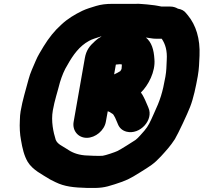

<svg xmlns="http://www.w3.org/2000/svg" viewBox="-20 -785 1055 996"><path d="M430 -70C475 -70 521 -108 529 -153L539 -208C547 -205 552 -203 558 -198C559 -198 568 -192 569 -189L577 -175C580 -168 584 -160 587 -152L592 -140C600 -121 614 -108 636 -102C706 -84 778 -163 750 -226L745 -238C737 -257 729 -276 719 -293L711 -305C749 -342 787 -413 781 -478C778 -527 767 -566 736 -591C737 -590 738 -590 739 -590L760 -587C770 -585 780 -584 792 -584H819C838 -556 848 -522 845 -474C843 -439 844 -421 838 -387C823 -303 811 -266 778 -195C758 -150 750 -132 729 -107C718 -95 697 -69 683 -59C671 -51 605 -9 590 -2C578 4 528 21 513 23C499 25 430 22 420 21C377 17 350 4 324 -14C303 -28 278 -37 269 -60C257 -98 244 -156 254 -212C263 -264 279 -310 291 -358C301 -391 314 -423 330 -448C359 -500 392 -546 442 -573C457 -582 483 -589 501 -595C503 -596 505 -596 507 -596C497 -591 485 -583 472 -571C445 -547 427 -524 420 -483L362 -153C354 -108 385 -70 430 -70ZM903 -740C891 -747 878 -751 863 -751H818C813 -752 806 -753 797 -755C777 -759 763 -759 743 -762L718 -764C706 -765 693 -766 680 -765H562C530 -765 505 -762 478 -754C455 -747 428 -739 407 -729C368 -710 331 -688 299 -658C262 -625 233 -588 206 -544C191 -518 177 -498 165 -469C153 -440 137 -408 128 -373C114 -319 97 -267 87 -208C85 -195 83 -179 83 -161C81 -126 83 -88 89 -58C96 -16 105 23 124 55C150 97 197 119 240 146L268 160C315 183 361 188 434 190C500 191 520 189 575 171C637 151 651 144 707 109C758 77 778 66 815 26C843 -5 863 -26 887 -63C904 -91 953 -196 966 -230C984 -276 996 -335 1006 -390C1013 -431 1013 -455 1015 -496C1019 -585 996 -655 955 -705L945 -717C935 -730 921 -737 903 -740ZM611 -433C612 -425 606 -421 604 -416C593 -409 585 -405 572 -399L581 -450C591 -451 599 -452 603 -452C605 -451 608 -451 612 -451C612 -446 612 -440 611 -433Z"/></svg>

Font: Blanket
Style: BlkObl
Weight: 900
Foundry: Cannot Into Space Fonts
Version: Version 0.9